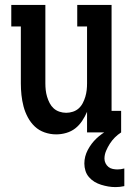

<svg xmlns="http://www.w3.org/2000/svg" viewBox="-20 -540 540 783"><path d="M209 8Q185 8 162 0Q139 -8 122 -24Q105 -40 93.5 -61.5Q82 -83 76 -106Q70 -129 67.5 -152.5Q65 -176 65 -200V-432H26V-520H165V-200Q165 -186 166.5 -172.5Q168 -159 172 -145.5Q176 -132 182.5 -119.5Q189 -107 199 -98Q209 -89 222.5 -84.5Q236 -80 250 -80Q264 -80 277.5 -84.5Q291 -89 301 -98Q311 -107 317.5 -119.5Q324 -132 328 -145.5Q332 -159 333.5 -172.5Q335 -186 335 -200V-432H295V-520H435V-88H474V0H335V-84Q327 -65 315 -47Q303 -29 287 -16.5Q271 -4 250.5 2Q230 8 209 8ZM451 223Q436 223 421.5 220.5Q407 218 392.5 213.5Q378 209 365.5 201.5Q353 194 343 182.5Q333 171 328.5 156.5Q324 142 324 127Q324 98 338 71.5Q352 45 373 25Q394 5 420 -9Q446 -23 474 -32V0Q460 9 448.5 20.5Q437 32 428 46Q419 60 412.5 75.5Q406 91 406 107Q406 117 410.5 126Q415 135 422.5 141Q430 147 440 149Q450 151 459 151Q466 151 473 150Q480 149 487 147V219Q478 221 469 222Q460 223 451 223Z"/></svg>

Font: Iosevka Curly Slab Semibold
Style: Regular
Weight: 600
Monospace: yes
Designer: Belleve Invis
Foundry: Belleve Invis
Version: Version 22.1.2; ttfautohint (v1.8.4)